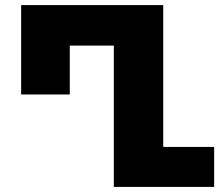

<svg xmlns="http://www.w3.org/2000/svg" viewBox="-20 -734 861 754"><path d="M427 0V-555H254V-363H63V-714H621V-157H821V0Z"/></svg>

Font: Noto Sans Georgian Black
Style: Regular
Weight: 900
Designer: Monotype Design Team, Akaki Razmadze
Foundry: Google LLC
Version: Version 2.005; ttfautohint (v1.8.4.7-5d5b)